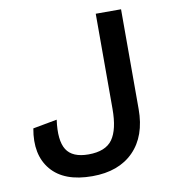

<svg xmlns="http://www.w3.org/2000/svg" viewBox="-77 -729 736 807"><g transform="rotate(-10 291.0 -325.0)"><path d="M493 -660V-234Q493 -119 429.5 -54.5Q366 10 253 10Q133 10 78 -55.5Q23 -121 43 -231L146 -250Q134 -163 159 -123Q184 -83 253 -83Q326 -83 355.5 -124.5Q385 -166 385 -254V-660Z"/></g></svg>

Font: Elaine Sans Medium
Style: Regular
Weight: 500
Designer: Wei Huang
Foundry: Wei Huang
Version: Version 2.001;PS 002.001;hotconv 1.0.88;makeotf.lib2.5.64775